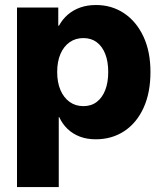

<svg xmlns="http://www.w3.org/2000/svg" viewBox="-20 -553 657 777"><path d="M48.8 204.1V-522.5H215.8V-449.2H218.8Q232.9 -475.1 254.4 -493.7Q275.9 -512.2 304.4 -522.5Q333 -532.7 368.7 -532.7Q432.1 -532.7 481.9 -499.5Q531.7 -466.3 560.3 -405.5Q588.9 -344.7 588.9 -261.7Q588.9 -177.7 561 -116.7Q533.2 -55.7 483.2 -22.5Q433.1 10.7 367.2 10.7Q331.5 10.7 303 -0.2Q274.4 -11.2 253.4 -31.2Q232.4 -51.3 219.7 -79.1H217.8V204.1ZM317.4 -123.5Q349.1 -123.5 371.3 -140.4Q393.6 -157.2 405.8 -188.2Q418 -219.2 418 -261.7Q418 -304.2 405.8 -335Q393.6 -365.7 371.3 -382.3Q349.1 -398.9 317.4 -398.9Q285.6 -398.9 261.7 -382.1Q237.8 -365.2 224.6 -334.5Q211.4 -303.7 211.4 -261.7Q211.4 -219.7 224.6 -188.7Q237.8 -157.7 261.7 -140.6Q285.6 -123.5 317.4 -123.5Z"/></svg>

Font: Inter 28pt ExtraBold
Style: Regular
Weight: 800
Designer: Rasmus Andersson
Foundry: rsms
Version: Version 4.001;git-66647c0bb